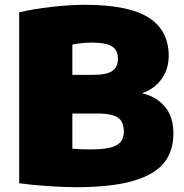

<svg xmlns="http://www.w3.org/2000/svg" viewBox="-20 -770 766 800"><path d="M702.5 -213.5Q702.5 -141 663.5 -91.8Q624.5 -42.5 534.5 -16.2Q444.5 10 295.5 10Q246 10 177.8 5.2Q109.5 0.5 60 -6.5V-718.5Q118 -732.5 194 -741.2Q270 -750 334 -750Q515.5 -750 599.2 -696.8Q683 -643.5 683 -536.5Q683 -499.5 668.8 -468Q654.5 -436.5 629.2 -414.2Q604 -392 571.5 -381.5Q631 -368 666.8 -326Q702.5 -284 702.5 -213.5ZM281.5 -584.5V-458H368Q424.5 -458 448 -474.5Q471.5 -491 471.5 -525.5Q471.5 -560.5 447 -576.5Q422.5 -592.5 362.5 -592.5Q326 -592.5 281.5 -584.5ZM496 -221.5Q496 -248.5 485.8 -265Q475.5 -281.5 451.5 -289.2Q427.5 -297 386 -297H281.5V-150.5Q312 -147.5 359 -147.5Q412 -147.5 441.8 -155.8Q471.5 -164 483.8 -180Q496 -196 496 -221.5Z"/></svg>

Font: Encode Sans Semi Expanded Black
Style: Regular
Weight: 900
Width: 6
Designer: Multiple Designers
Foundry: Impallari Type
Version: Version 2.000